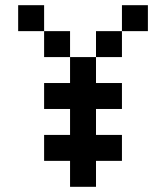

<svg xmlns="http://www.w3.org/2000/svg" viewBox="-20 -720 640 740"><path d="M150 -100V-200H450V-100H350V0H250V-100ZM150 -300V-400H250V-500H150V-600H50V-700H150V-600H250V-500H350V-600H450V-700H550V-600H450V-500H350V-400H450V-300H350V-200H250V-300Z"/></svg>

Font: Matrix Sans
Style: Regular
Weight: 400
Designer: Brad Neil
Version: Version 1.100